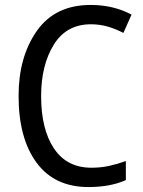

<svg xmlns="http://www.w3.org/2000/svg" viewBox="-20 -745 579 775"><path d="M478 -612 511 -686Q438 -725 346 -725Q202 -725 128.5 -620Q55 -515 55 -358Q55 -187 127.5 -88.5Q200 10 337 10Q425 10 488 -18V-95Q455 -83 421 -75.5Q387 -68 349 -68Q250 -68 198 -145.5Q146 -223 146 -357Q146 -482 197 -564.5Q248 -647 347 -647Q384 -647 417 -637Q450 -627 478 -612Z"/></svg>

Font: Noto Sans UI SemiCondensed
Style: Regular
Weight: 400
Width: 4
Designer: Monotype Design Team
Foundry: Monotype Imaging Inc.
Version: 1.001